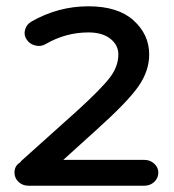

<svg xmlns="http://www.w3.org/2000/svg" viewBox="-20 -577 553 610"><path d="M439 13H70Q52 13 39 1Q26 -11 26 -29Q26 -50 44 -61Q45 -63 49 -67L224 -224Q302 -295 329 -330.5Q356 -366 356 -404Q356 -434 330.5 -454Q305 -474 261 -474Q189 -474 125 -437Q110 -428 92 -432.5Q74 -437 65 -451Q55 -465 59.5 -482Q64 -499 79 -508Q164 -557 261 -557Q355 -557 404.5 -512Q454 -467 454 -404Q454 -351 419 -301.5Q384 -252 286 -164L181 -69H439Q457 -69 470 -57Q483 -45 483 -29Q483 -11 470 1Q457 13 439 13Z"/></svg>

Font: Hoogli
Style: Bold
Weight: 700
Designer: Anand Singh Naorem
Foundry: Brand New Type
Version: Version 1.00 b007